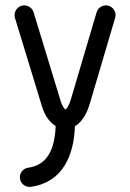

<svg xmlns="http://www.w3.org/2000/svg" viewBox="-20 -513 493 726"><path d="M345.2 -466.3 249 -140.6C239.3 -107.9 229.5 -99.1 227.5 -99.1C225.6 -99.1 216.3 -107.9 208.5 -133.8L106.9 -466.8C102.5 -481.4 88.4 -492.7 71.8 -492.7C51.8 -492.7 35.2 -476.1 35.2 -456.1C35.2 -452.1 35.6 -448.7 36.6 -445.3L138.2 -112.3C149.4 -75.2 168 -49.8 190.4 -36.6C187.5 50.3 159.2 111.3 86.9 121.1C68.8 123.5 55.2 138.7 55.2 157.2C55.2 180.7 75.7 196.3 96.7 193.4C215.8 177.2 259.8 75.7 263.2 -35.6C287.1 -49.8 306.6 -77.6 319.3 -120.1L415.5 -445.8C416.5 -449.2 417 -452.6 417 -456.1C417 -476.1 400.4 -492.7 380.4 -492.7C363.8 -492.7 349.6 -481.4 345.2 -466.3Z"/></svg>

Font: Velvelyne
Style: Regular
Weight: 400
Designer: Manon Van der Borght et Mariel Nils
Foundry: Velvetyne
Version: Version 1.070;Glyphs 3.3.1 (3343)